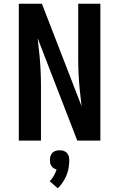

<svg xmlns="http://www.w3.org/2000/svg" viewBox="-20 -755 640 1031"><path d="M81 0V-735H205L418 -185L408 -275Q404 -317 402 -358.5Q400 -400 400 -441V-735H519V0H395L182 -550L192 -460Q196 -418 198 -376.5Q200 -335 200 -294V0ZM290 256 247 218Q260 205 269 189Q278 173 284 155Q275 153 268 148Q261 143 256 136Q251 129 249.5 121Q248 113 248 104Q248 94 251 83.5Q254 73 261.5 65.5Q269 58 279 55Q289 52 300 52Q311 52 321 55Q331 58 338.5 65.5Q346 73 349 83.5Q352 94 352 104Q352 125 348.5 146Q345 167 337 186.5Q329 206 317 224Q305 242 290 256Z"/></svg>

Font: Iosevka Aile
Style: Bold
Weight: 700
Designer: Belleve Invis
Foundry: Belleve Invis
Version: Version 28.0.1; ttfautohint (v1.8.4)